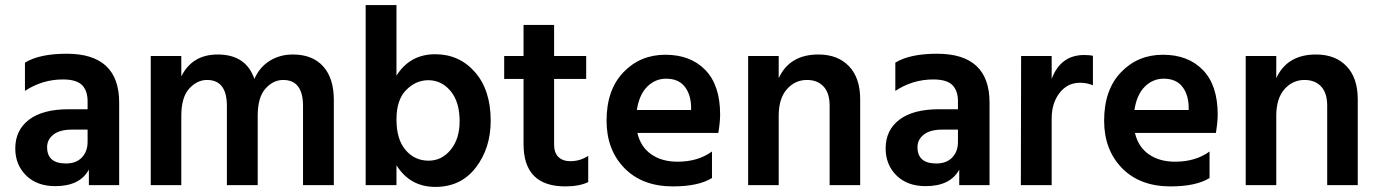

<svg xmlns="http://www.w3.org/2000/svg" viewBox="-20 -727 5412 754"><path d="M239 -85Q279 -85 301.5 -108.5Q324 -132 324 -170V-218H262Q215 -218 190 -198.5Q165 -179 165 -149Q165 -85 239 -85ZM329 -61Q294 4 197 4Q125 4 82.5 -38Q40 -80 40 -144Q40 -216 94 -257Q148 -298 250 -298H324V-329Q324 -371 302 -393Q280 -415 227 -415Q146 -415 78 -370V-481Q135 -516 242 -516Q448 -516 448 -324V0H329Z M1291 0H1170V-311Q1170 -413 1092 -413Q1053 -413 1022.5 -379Q992 -345 992 -272V0H871V-311Q871 -413 793 -413Q754 -413 723 -379Q692 -345 692 -272V0H572V-507H692V-427Q735 -513 835 -513Q946 -513 979 -417Q999 -463 1039 -488Q1079 -513 1130 -513Q1207 -513 1249 -466.5Q1291 -420 1291 -334Z M1537 0H1416V-707H1537V-430Q1590 -514 1689 -514Q1784 -514 1845.5 -443.5Q1907 -373 1907 -253Q1907 -145 1848.5 -69Q1790 7 1690 7Q1590 7 1537 -78ZM1537 -258Q1537 -179 1573 -137.5Q1609 -96 1663 -96Q1715 -96 1750 -139Q1785 -182 1785 -251Q1785 -327 1749.5 -369.5Q1714 -412 1662 -412Q1613 -412 1575 -373.5Q1537 -335 1537 -258Z M2290 -12Q2255 5 2200 5Q2036 5 2036 -161V-417H1960V-507H2036V-629H2156V-507H2282V-417H2156V-159Q2156 -127 2173 -110.5Q2190 -94 2220 -94Q2258 -94 2290 -115Z M2776 -28Q2723 5 2623 5Q2502 5 2432 -67Q2362 -139 2362 -253Q2362 -374 2428 -443Q2494 -512 2593 -512Q2692 -512 2750 -452Q2808 -392 2808 -277Q2808 -249 2801 -205H2483Q2496 -150 2537.5 -121Q2579 -92 2641 -92Q2721 -92 2776 -132ZM2596 -418Q2553 -418 2521.5 -386.5Q2490 -355 2481 -295H2694V-310Q2692 -359 2667.5 -388.5Q2643 -418 2596 -418Z M3358 0H3238V-312Q3238 -362 3214 -387.5Q3190 -413 3149 -413Q3102 -413 3070 -376.5Q3038 -340 3038 -272V0H2918V-507H3038V-420Q3081 -513 3194 -513Q3270 -513 3314 -467Q3358 -421 3358 -337Z M3657 -85Q3697 -85 3719.5 -108.5Q3742 -132 3742 -170V-218H3680Q3633 -218 3608 -198.5Q3583 -179 3583 -149Q3583 -85 3657 -85ZM3747 -61Q3712 4 3615 4Q3543 4 3500.5 -38Q3458 -80 3458 -144Q3458 -216 3512 -257Q3566 -298 3668 -298H3742V-329Q3742 -371 3720 -393Q3698 -415 3645 -415Q3564 -415 3496 -370V-481Q3553 -516 3660 -516Q3866 -516 3866 -324V0H3747Z M4110 0H3989L3990 -507H4110V-417Q4145 -511 4238 -511Q4259 -511 4272 -508V-392Q4249 -402 4221 -402Q4172 -402 4141 -362Q4110 -322 4110 -262Z M4730 -28Q4677 5 4577 5Q4456 5 4386 -67Q4316 -139 4316 -253Q4316 -374 4382 -443Q4448 -512 4547 -512Q4646 -512 4704 -452Q4762 -392 4762 -277Q4762 -249 4755 -205H4437Q4450 -150 4491.5 -121Q4533 -92 4595 -92Q4675 -92 4730 -132ZM4550 -418Q4507 -418 4475.5 -386.5Q4444 -355 4435 -295H4648V-310Q4646 -359 4621.5 -388.5Q4597 -418 4550 -418Z M5312 0H5192V-312Q5192 -362 5168 -387.5Q5144 -413 5103 -413Q5056 -413 5024 -376.5Q4992 -340 4992 -272V0H4872V-507H4992V-420Q5035 -513 5148 -513Q5224 -513 5268 -467Q5312 -421 5312 -337Z"/></svg>

Font: Hind Madurai SemiBold
Style: Regular
Weight: 600
Designer: Jyotish Sonowal
Foundry: Indian Type Foundry
Version: Version 1.001;PS 1.0;hotconv 1.0.86;makeotf.lib2.5.63406; tt